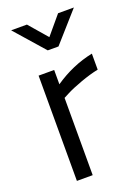

<svg xmlns="http://www.w3.org/2000/svg" viewBox="-140 -795 627 857"><g transform="rotate(-20 173.0 -366.0)"><path d="M26 0ZM72 -500H146V-432Q232 -491 329 -511V-435Q290 -427 244.5 -410.5Q199 -394 172 -380L147 -367V0H72ZM101 -732 176 -645 249 -732H324L200 -592H149L26 -732Z"/></g></svg>

Font: Cairo
Style: Regular
Weight: 400
Designer: Mohamed Gaber, the designers of Titillium
Foundry: Kief Type Foundry
Version: Version 2.009; ttfautohint (v1.5.33-1714) -l 8 -r 50 -G 200 